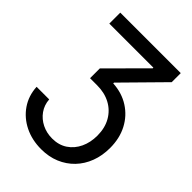

<svg xmlns="http://www.w3.org/2000/svg" viewBox="-265 -850 1186 1186"><g transform="rotate(45 327.5 -257.0)"><path d="M28.3 -38.1H138.2Q141.6 8.8 167 44.4Q192.4 80.1 232.9 100.1Q273.4 120.1 321.8 120.1Q379.4 120.1 420.9 92.3Q462.4 64.5 484.9 16.8Q507.3 -30.8 507.3 -90.3Q507.3 -157.2 479 -206.5Q450.7 -255.9 400.9 -282.5Q351.1 -309.1 286.1 -309.1H224.1V-394.5L454.6 -626V-631.8H69.8V-727.5H598.1V-648.4L348.1 -394.5V-387.7Q427.2 -383.3 488 -344.5Q548.8 -305.7 582.8 -240.7Q616.7 -175.8 616.7 -91.8Q616.7 -24.9 595.5 31.2Q574.2 87.4 534.9 128.4Q495.6 169.4 441.4 192.1Q387.2 214.8 320.8 214.8Q240.2 214.8 175.5 182.9Q110.8 150.9 71.5 93.8Q32.2 36.6 28.3 -38.1Z"/></g></svg>

Font: Inter 28pt Medium
Style: Regular
Weight: 500
Designer: Rasmus Andersson
Foundry: rsms
Version: Version 4.001;git-66647c0bb